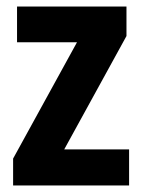

<svg xmlns="http://www.w3.org/2000/svg" viewBox="-20 -566 435 586"><path d="M374 0V-110H176L366 -456V-546H32V-437H215L20 -82V0Z"/></svg>

Font: Noto Sans Gujarati UI Condensed
Style: Bold
Weight: 700
Width: 3
Designer: Jelle Bosma - Monotype Design Team, Universal Thirst
Foundry: Monotype Imaging Inc.
Version: Version 2.106